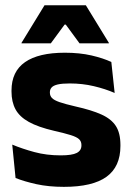

<svg xmlns="http://www.w3.org/2000/svg" viewBox="-20 -707 506 739"><path d="M225.9 12.2Q167.3 12.2 120.3 1.9Q73.4 -8.5 39.9 -21.9L27.1 -150.4Q65.5 -134.4 112.2 -121.7Q159 -109 213.5 -109Q257.2 -109 275.3 -118.3Q293.4 -127.6 293.4 -147.1V-149Q293.4 -162.7 284.3 -171.3Q275.2 -179.8 252.2 -187Q229.3 -194.2 188.3 -203.5Q126.8 -217.8 91 -237.7Q55.1 -257.6 39.7 -286.2Q24.3 -314.8 24.3 -354.5V-358.6Q24.3 -431.6 76.4 -467.9Q128.5 -504.1 229.5 -504.1Q286.5 -504.1 332.1 -493.6Q377.7 -483 408.5 -468.4L421.3 -349.2Q385.7 -364.8 341.4 -375.3Q297.1 -385.8 248.6 -385.8Q219 -385.8 202.2 -381.9Q185.4 -377.9 178.7 -370.3Q172 -362.8 172 -352.1V-350.3Q172 -338.4 179.9 -329.9Q187.8 -321.4 209.2 -313.9Q230.6 -306.5 270.7 -297.2Q332.3 -283.5 370.4 -266.3Q408.4 -249.2 426 -221.9Q443.5 -194.7 443.5 -149.3V-144.9Q443.5 -65.4 390 -26.6Q336.5 12.2 225.9 12.2ZM151.4 -686.8H310.4L399 -542.1V-540.2H286.1L233.1 -612.4H228.7L175.6 -540.2H62.8V-542.1Z"/></svg>

Font: Anek Latin Medium
Style: Regular
Weight: 500
Designer: Yesha Goshar
Foundry: Ek Type
Version: Version 1.003